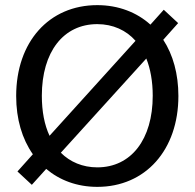

<svg xmlns="http://www.w3.org/2000/svg" viewBox="-20 -714 758 748"><path d="M359 14C547 14 675 -130 675 -340C675 -426 654 -501 616 -559L674 -624L618 -676L566 -618C513 -666 441 -694 359 -694C171 -694 43 -551 43 -340C43 -250 66 -173 108 -113L48 -46L104 6L160 -56C212 -12 280 14 359 14ZM359 -62C302 -62 253 -83 217 -119L550 -486C566 -446 575 -397 575 -341C575 -171 491 -62 359 -62ZM143 -341C143 -512 227 -620 359 -620C420 -620 472 -596 508 -555L173 -185C153 -228 143 -280 143 -341Z"/></svg>

Font: Ronzino
Style: Regular
Weight: 400
Designer: Nunzio Mazzaferro
Foundry: Collletttivo
Version: Version 1.000;Glyphs 3.3 (3337)